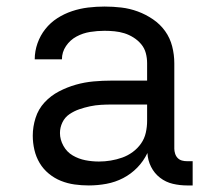

<svg xmlns="http://www.w3.org/2000/svg" viewBox="-20 -558 640 586"><path d="M251 8Q229 8 207.5 5Q186 2 166 -6Q146 -14 129 -28Q112 -42 101 -60.5Q90 -79 85 -100.5Q80 -122 80 -144Q80 -171 88.5 -198Q97 -225 116 -245.5Q135 -266 160 -279Q185 -292 211.5 -299.5Q238 -307 265.5 -309.5Q293 -312 321 -312H429V-365Q429 -381 425 -396Q421 -411 411 -423Q401 -435 387.5 -443.5Q374 -452 359.5 -456.5Q345 -461 329.5 -462.5Q314 -464 299 -464Q277 -464 255 -460.5Q233 -457 213.5 -446.5Q194 -436 181.5 -417.5Q169 -399 169 -377Q169 -377 169 -377Q169 -377 169 -377H86Q86 -377 86 -377Q86 -377 86 -377Q86 -402 94.5 -426Q103 -450 118.5 -469.5Q134 -489 155 -502.5Q176 -516 200 -524Q224 -532 249 -535Q274 -538 299 -538Q325 -538 350.5 -535Q376 -532 400.5 -523Q425 -514 447 -499Q469 -484 484 -463Q499 -442 505.5 -416.5Q512 -391 512 -365V-104Q512 -97 514.5 -89Q517 -81 522.5 -75.5Q528 -70 535.5 -68Q543 -66 551 -66H568V8H551Q529 8 507.5 3Q486 -2 468.5 -15.5Q451 -29 441 -49Q431 -69 430 -91Q418 -66 399 -46.5Q380 -27 356 -14.5Q332 -2 305 3Q278 8 251 8ZM282 -65Q300 -65 318 -68Q336 -71 353 -77Q370 -83 385 -94Q400 -105 410.5 -120Q421 -135 425 -153Q429 -171 429 -189V-239H321Q304 -239 287.5 -238Q271 -237 254.5 -233.5Q238 -230 222 -224.5Q206 -219 192 -209.5Q178 -200 170.5 -184.5Q163 -169 163 -152Q163 -132 173.5 -113Q184 -94 202 -83.5Q220 -73 240.5 -69Q261 -65 282 -65Z"/></svg>

Font: Iosevka Mono
Style: Regular
Weight: 400
Designer: Belleve Invis
Foundry: Belleve Invis
Version: Version 11.1.1